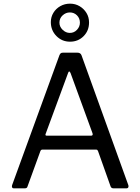

<svg xmlns="http://www.w3.org/2000/svg" viewBox="-20 -1030 767 1050"><path d="M55 0Q49 0 46.5 -4.5Q44 -9 46 -17L305 -728Q308 -735 312 -738.5Q316 -742 325 -742H403Q421 -742 426 -727L682 -17Q684 -11 681.5 -5.5Q679 0 672 0H601Q589 0 585 -10L516 -204Q514 -208 512 -210Q510 -212 504 -212H213Q204 -212 201 -204L130 -9Q129 -5 125.5 -2.5Q122 0 115 0H55ZM478 -288Q490 -288 486 -301L366 -630Q362 -639 358.5 -639Q355 -639 352 -630L230 -299Q225 -288 236 -288ZM467 -907Q467 -862 437 -832Q407 -802 363 -802Q319 -802 288.5 -833Q258 -864 258 -909Q258 -937 272 -960Q286 -983 310 -996.5Q334 -1010 363 -1010Q392 -1010 415.5 -996Q439 -982 453 -959Q467 -936 467 -907ZM417 -906Q417 -930 401 -946Q385 -962 362 -962Q340 -962 322.5 -946Q305 -930 305 -906Q305 -884 322.5 -867Q340 -850 362 -850Q385 -850 401 -867Q417 -884 417 -906Z"/></svg>

Font: Libre Franklin Thin
Style: Regular
Weight: 400
Version: Version 3.000